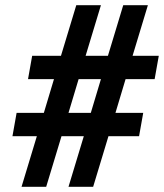

<svg xmlns="http://www.w3.org/2000/svg" viewBox="-20 -720 632 740"><path d="M464 -415 425 -285H532L516 -195H398L339 0H244L303 -195H217L158 0H63L122 -195H28L44 -285H149L188 -415H88L104 -505H215L274 -700H369L310 -505H396L455 -700H550L491 -505H592L576 -415ZM369 -415H283L244 -285H330Z"/></svg>

Font: KoHo
Style: Bold Italic
Weight: 700
Italic angle: -10°
Version: Version 1.000; ttfautohint (v1.6)